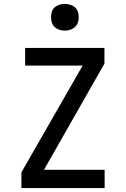

<svg xmlns="http://www.w3.org/2000/svg" viewBox="-20 -958 640 978"><path d="M89 0V-80L401 -624H108V-714H512V-634L204 -93H513V0ZM310 -802Q280 -802 260 -819Q240 -836 240 -870Q240 -905 259.5 -921.5Q279 -938 310 -938Q341 -938 361 -921.5Q381 -905 381 -870Q381 -837 361 -819.5Q341 -802 310 -802Z"/></svg>

Font: Noto Sans Mono Medium
Style: Regular
Weight: 500
Designer: Monotype Design Team
Foundry: Monotype Imaging Inc.
Version: Version 2.014